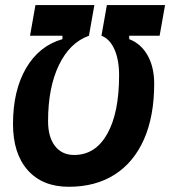

<svg xmlns="http://www.w3.org/2000/svg" viewBox="-20 -713 659 743"><path d="M117.2 -693.4H345.2L324.2 -574.7Q250 -548.3 208 -461.2Q166 -374 166 -244.1Q166 -182.6 192.9 -147.9Q219.7 -113.3 267.1 -113.3Q349.1 -113.3 395 -194.8Q440.9 -276.4 440.9 -421.9Q440.9 -481.4 422.9 -522Q404.8 -562.5 372.6 -574.7L393.6 -693.4H618.7L597.7 -574.7H480V-561.5Q525.9 -543.9 551.3 -498.5Q576.7 -453.1 576.7 -389.2Q576.7 -263.7 537.4 -174.3Q498 -85 424.1 -37.6Q350.1 9.8 246.1 9.8Q144.5 9.8 87.4 -54.4Q30.3 -118.7 30.3 -233.4Q30.3 -362.8 81.1 -449.5Q131.8 -536.1 221.7 -561.5V-574.7H96.2Z"/></svg>

Font: Cascadia Mono
Style: Bold Italic
Weight: 700
Italic angle: -10°
Monospace: yes
Designer: Aaron Bell
Foundry: Saja Typeworks
Version: Version 2404.023; ttfautohint (v1.8.4)